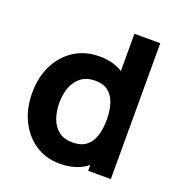

<svg xmlns="http://www.w3.org/2000/svg" viewBox="-132 -830 890 956"><g transform="rotate(20 312.5 -352.5)"><path d="M289 15Q214.5 15 158.5 -22.5Q102.5 -60 71.2 -124.5Q40 -189 40 -270Q40 -352.5 71.8 -416.8Q103.5 -481 161 -518Q218.5 -555 296 -555Q373 -555 425.5 -517.5Q478 -480 505 -415.5Q532 -351 532 -270Q532 -189 504.8 -124.5Q477.5 -60 423.5 -22.5Q369.5 15 289 15ZM311 -106Q356.5 -106 383.8 -126.5Q411 -147 423 -184Q435 -221 435 -270Q435 -319 423 -356Q411 -393 384.8 -413.5Q358.5 -434 316 -434Q270.5 -434 241.2 -411.8Q212 -389.5 198 -352.2Q184 -315 184 -270Q184 -224.5 197.5 -187.2Q211 -150 239 -128Q267 -106 311 -106ZM435 0V-370H418V-720H555V0Z"/></g></svg>

Font: Manrope ExtraLight ExtraBold
Style: Regular
Weight: 800
Version: Version 4.504